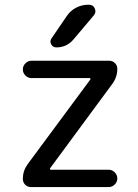

<svg xmlns="http://www.w3.org/2000/svg" viewBox="-20 -800 576 800"><path d="M350.6 -780.3Q368.2 -780.3 375 -764.6Q381.8 -749 371.1 -736.3L287.1 -636.7Q258.8 -602.5 214.8 -602.5Q200.2 -602.5 193.4 -615.2Q186.5 -627.9 194.3 -639.6L257.8 -732.4Q272.5 -754.9 296.4 -767.6Q320.3 -780.3 347.7 -780.3ZM111.3 -546.9H435.5Q449.2 -546.9 459 -537.1Q468.8 -527.3 468.8 -513.7Q468.8 -479.5 449.2 -452.1L188.5 -98.6Q187.5 -96.7 188.5 -94.7Q189.5 -92.8 191.4 -92.8H432.6Q447.3 -92.8 458 -82Q468.8 -71.3 468.8 -56.6Q468.8 -42 458 -31.2Q447.3 -20.5 432.6 -20.5H109.4Q94.7 -20.5 85 -30.3Q75.2 -40 75.2 -54.7Q75.2 -87.9 94.7 -115.2L356.4 -468.8Q357.4 -470.7 356.4 -472.7Q355.5 -474.6 353.5 -474.6H111.3Q96.7 -474.6 85.9 -485.4Q75.2 -496.1 75.2 -510.7Q75.2 -525.4 85.9 -536.1Q96.7 -546.9 111.3 -546.9Z"/></svg>

Font: Gen Jyuu Gothic P Regular
Style: Regular
Weight: 400
Designer: [Source Han Sans]
Ryoko NISHIZUKA  (kana & ideographs); Paul D. Hunt (Latin, Greek & Cyrillic); Wenlong ZHANG  (bopomofo
Version: Version 1.002.20150607